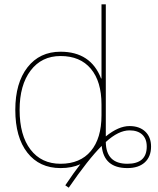

<svg xmlns="http://www.w3.org/2000/svg" viewBox="-20 -770 732 891"><path d="M71 -260Q71 -142 121.5 -76Q172 -10 261 -10Q352 -10 401.5 -69Q451 -128 451 -235V-285Q451 -392 401.5 -451Q352 -510 261 -510Q173 -510 122 -442.5Q71 -375 71 -260ZM51 -260Q51 -385 107.5 -457.5Q164 -530 261 -530Q401 -530 449 -406H451V-750H471V-137Q530 -185 581 -185Q627 -185 654 -159.5Q681 -134 681 -90Q681 -43 652 -16.5Q623 10 571 10Q462 10 452 -93Q389 -30 299 101L283 90Q326 26 353 -8Q314 10 261 10Q163 10 107 -61.5Q51 -133 51 -260ZM471 -111Q472 -10 571 -10Q661 -10 661 -90Q661 -126 640 -145.5Q619 -165 581 -165Q530 -165 471 -111Z"/></svg>

Font: Mplus 1p Thin
Style: Regular
Weight: 250
Version: Version 1.061